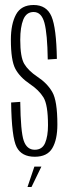

<svg xmlns="http://www.w3.org/2000/svg" viewBox="-20 -624 278 768"><path d="M119 3Q169 3 189.2 -31.2Q209.5 -65.5 209.5 -126Q209.5 -221 189 -256.2Q168.5 -291.5 129.5 -317Q93 -341.5 77 -368.5Q61 -395.5 61 -465Q61 -515.5 73.2 -545.8Q85.5 -576 114.5 -576Q146 -576 157.8 -532.5Q169.5 -489 171 -386L207.5 -388.5Q205.5 -512.5 186 -558.2Q166.5 -604 114.5 -604Q64.5 -604 44 -565.8Q23.5 -527.5 23.5 -465Q23.5 -382 41.5 -348.5Q59.5 -315 99.5 -288Q135.5 -264 153.8 -234.5Q172 -205 172 -123Q172 -79.5 160.5 -52.2Q149 -25 119 -25Q87.5 -25 75 -61Q62.5 -97 61 -216.5L24.5 -214Q26.5 -74.5 46.5 -35.8Q66.5 3 119 3ZM90 124H106L145.5 42.5H117.5Z"/></svg>

Font: Anybody ExtraCondensed ExtraLight
Style: Regular
Weight: 250
Width: 2
Version: Version 1.113;gftools[0.9.25]